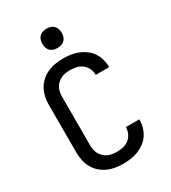

<svg xmlns="http://www.w3.org/2000/svg" viewBox="-228 -1067 1055 1188"><g transform="rotate(-30 300.0 -473.0)"><path d="M297 8Q269 8 240.5 3.5Q212 -1 186 -12.5Q160 -24 138.5 -43Q117 -62 103 -87Q89 -112 83 -140Q77 -168 77 -196V-539Q77 -567 83 -595Q89 -623 103 -648Q117 -673 138.5 -692Q160 -711 186 -722.5Q212 -734 240.5 -738.5Q269 -743 297 -743Q324 -743 351 -739Q378 -735 403 -725Q428 -715 450 -698.5Q472 -682 487 -659.5Q502 -637 509.5 -610.5Q517 -584 517 -557Q517 -556 517 -555.5Q517 -555 517 -554H421Q421 -554 421 -554.5Q421 -555 421 -555Q421 -578 411 -599.5Q401 -621 383 -635Q365 -649 342.5 -654Q320 -659 297 -659Q281 -659 264.5 -656.5Q248 -654 233.5 -647Q219 -640 206.5 -628.5Q194 -617 186.5 -602.5Q179 -588 176 -571.5Q173 -555 173 -539V-196Q173 -180 176 -163.5Q179 -147 186.5 -132.5Q194 -118 206.5 -106.5Q219 -95 233.5 -88Q248 -81 264.5 -78.5Q281 -76 297 -76Q320 -76 342.5 -81Q365 -86 383 -100Q401 -114 411 -135.5Q421 -157 421 -180Q421 -180 421 -180.5Q421 -181 421 -181H517Q517 -180 517 -179.5Q517 -179 517 -178Q517 -151 509.5 -124.5Q502 -98 487 -75.5Q472 -53 450 -36.5Q428 -20 403 -10Q378 0 351 4Q324 8 297 8ZM300 -816Q286 -816 272.5 -820Q259 -824 249 -834Q239 -844 235 -857.5Q231 -871 231 -885Q231 -899 235 -912.5Q239 -926 249 -936Q259 -946 272.5 -950Q286 -954 300 -954Q314 -954 327.5 -950Q341 -946 351 -936Q361 -926 365 -912.5Q369 -899 369 -885Q369 -871 365 -857.5Q361 -844 351 -834Q341 -824 327.5 -820Q314 -816 300 -816Z"/></g></svg>

Font: Iosevka Curly Medium Extended
Style: Regular
Weight: 500
Width: 7
Monospace: yes
Designer: Belleve Invis
Foundry: Belleve Invis
Version: Version 11.1.0; ttfautohint (v1.8.3)